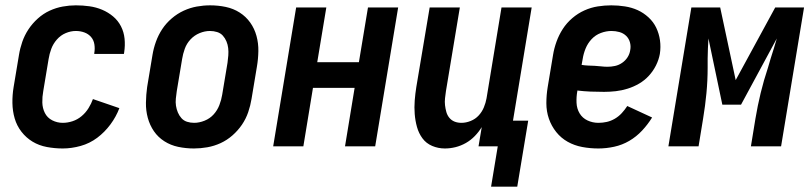

<svg xmlns="http://www.w3.org/2000/svg" viewBox="-20 -548 3040 719"><path d="M215 8Q185 8 155.5 2.5Q126 -3 102 -17.5Q78 -32 60.5 -54.5Q43 -77 35 -104.5Q27 -132 26.5 -162Q26 -192 31 -222L51 -342Q55 -367 63.5 -391.5Q72 -416 86.5 -438Q101 -460 121.5 -478.5Q142 -497 166 -508Q190 -519 215 -523.5Q240 -528 264 -528Q290 -528 315 -524.5Q340 -521 362.5 -511.5Q385 -502 403.5 -486.5Q422 -471 433 -449.5Q444 -428 446.5 -403Q449 -378 445 -352L444 -346H333V-349Q336 -365 333.5 -381.5Q331 -398 321 -409.5Q311 -421 296 -426.5Q281 -432 264 -432Q245 -432 226 -424Q207 -416 193 -400Q179 -384 172 -365Q165 -346 162 -327L142 -207Q138 -185 138.5 -164Q139 -143 148 -125Q157 -107 175.5 -97.5Q194 -88 215 -88Q233 -88 251.5 -94Q270 -100 285.5 -113Q301 -126 311.5 -143Q322 -160 328 -177L427 -143Q415 -111 393.5 -82Q372 -53 344 -32Q316 -11 282 -1.5Q248 8 215 8Z M706 8Q676 8 647.5 2Q619 -4 595.5 -19Q572 -34 556.5 -56.5Q541 -79 533.5 -106.5Q526 -134 526.5 -163.5Q527 -193 531 -222L551 -342Q555 -367 564 -392Q573 -417 587.5 -439Q602 -461 623 -479Q644 -497 668 -508Q692 -519 717 -523.5Q742 -528 767 -528Q797 -528 825.5 -522Q854 -516 877.5 -501Q901 -486 917 -463.5Q933 -441 940.5 -413.5Q948 -386 947.5 -356.5Q947 -327 942 -298L922 -178Q918 -153 909.5 -128Q901 -103 886 -81Q871 -59 850.5 -41Q830 -23 806 -12Q782 -1 756.5 3.5Q731 8 706 8ZM707 -88Q726 -88 746 -96Q766 -104 780 -119.5Q794 -135 801.5 -154.5Q809 -174 812 -193L832 -313Q834 -327 835 -341Q836 -355 834.5 -368Q833 -381 828 -393Q823 -405 814.5 -414.5Q806 -424 793 -428Q780 -432 766 -432Q747 -432 727.5 -424Q708 -416 693.5 -400.5Q679 -385 672 -365.5Q665 -346 662 -327L642 -207Q640 -193 638.5 -179Q637 -165 639 -152Q641 -139 646 -127Q651 -115 659.5 -105.5Q668 -96 680.5 -92Q693 -88 707 -88Z M1003 0 1089 -520H1202L1168 -315H1324L1358 -520H1471L1385 0H1272L1308 -219H1152L1116 0Z M1819 151 1844 0H1772L1784 -72Q1773 -54 1758 -38.5Q1743 -23 1724.5 -12.5Q1706 -2 1686 3Q1666 8 1646 8Q1621 8 1598.5 -1.5Q1576 -11 1562 -30Q1548 -49 1541.5 -72.5Q1535 -96 1533 -121Q1531 -146 1533 -171.5Q1535 -197 1539 -222L1589 -520H1702L1650 -207Q1648 -193 1646.5 -180Q1645 -167 1646.5 -154Q1648 -141 1651.5 -128.5Q1655 -116 1663 -106.5Q1671 -97 1682.5 -92.5Q1694 -88 1708 -88Q1725 -88 1742.5 -95Q1760 -102 1772.5 -115.5Q1785 -129 1792 -146Q1799 -163 1802 -180L1858 -520H1971L1901 -96H1958L1917 151Z M2221 8Q2190 8 2160.5 2.5Q2131 -3 2106 -17Q2081 -31 2063 -53.5Q2045 -76 2035.5 -103.5Q2026 -131 2026 -161.5Q2026 -192 2031 -222L2051 -342Q2055 -367 2064 -392Q2073 -417 2087.5 -439.5Q2102 -462 2123 -480Q2144 -498 2168.5 -509Q2193 -520 2218.5 -524Q2244 -528 2269 -528Q2295 -528 2320.5 -524Q2346 -520 2368 -510Q2390 -500 2408.5 -483Q2427 -466 2437.5 -444Q2448 -422 2451.5 -397Q2455 -372 2451 -346Q2447 -324 2436.5 -303Q2426 -282 2410 -264.5Q2394 -247 2373.5 -235Q2353 -223 2330.5 -216Q2308 -209 2286 -206.5Q2264 -204 2242 -204Q2216 -204 2191.5 -205Q2167 -206 2142 -209V-207Q2138 -185 2139 -163Q2140 -141 2150.5 -123.5Q2161 -106 2180 -97Q2199 -88 2221 -88Q2237 -88 2252.5 -91.5Q2268 -95 2282.5 -103.5Q2297 -112 2308.5 -124.5Q2320 -137 2329 -151L2422 -108Q2406 -82 2384.5 -59Q2363 -36 2336.5 -20.5Q2310 -5 2280 1.5Q2250 8 2221 8ZM2255 -298Q2269 -298 2283 -301Q2297 -304 2309.5 -312.5Q2322 -321 2330 -333.5Q2338 -346 2340 -360Q2343 -375 2339 -389.5Q2335 -404 2324.5 -414Q2314 -424 2299.5 -428Q2285 -432 2270 -432Q2250 -432 2230 -424.5Q2210 -417 2195.5 -401.5Q2181 -386 2173 -366.5Q2165 -347 2162 -327L2158 -305Q2170 -303 2182.5 -302.5Q2195 -302 2207 -301.5Q2219 -301 2231 -299.5Q2243 -298 2255 -298Z M2483 0 2569 -520H2677L2735 -248L2883 -520H2991L2905 0H2792L2809 -104Q2817 -152 2828.5 -199.5Q2840 -247 2856 -295L2866 -329Q2872 -348 2878 -367Q2884 -386 2889 -404L2755 -156H2685L2633 -404Q2632 -386 2631 -367Q2630 -348 2630 -329V-295Q2630 -247 2625.5 -199.5Q2621 -152 2613 -104L2596 0Z"/></svg>

Font: Iosevka SS18
Style: Bold Italic
Weight: 700
Italic angle: -9°
Monospace: yes
Designer: Belleve Invis
Foundry: Belleve Invis
Version: Version 25.1.1; ttfautohint (v1.8.4)